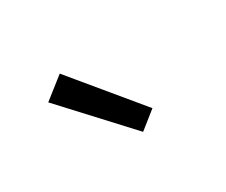

<svg xmlns="http://www.w3.org/2000/svg" viewBox="-56 -922 613 521"><g transform="rotate(-30 250.0 -661.0)"><path d="M273 -536 90 -734 156 -786 327 -579Z"/></g></svg>

Font: Iosevka SS01
Style: Regular
Weight: 400
Monospace: yes
Designer: Belleve Invis
Foundry: Belleve Invis
Version: 2.3.3; ttfautohint (v1.8.3)